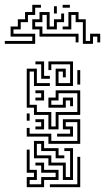

<svg xmlns="http://www.w3.org/2000/svg" viewBox="-72 -771 436 797"><path d="M99 -444V-504H75V-516H111V-456H135V-444ZM159 -414V-486H201V-450H189V-474H171V-426H219V-504H141V-480H129V-516H231V-414ZM129 -234V-294H69V-324H39V-486H81V-426H135V-414H69V-474H51V-336H81V-306H141V-246H159V-306H249V-384H171V-354H141V-336H189V-366H231V-330H219V-354H201V-324H129V-366H159V-396H261V-294H171V-234ZM249 -420V-480H261V-420ZM75 -354V-366H99V-384H75V-396H111V-354ZM39 -270V-300H51V-270ZM129 -174V-204H39V-240H51V-216H141V-186H249V-264H201V-246H231V-204H165V-216H219V-234H189V-276H261V-174ZM75 -234V-246H99V-264H75V-276H111V-234ZM189 -24V-84H129V-114H69V-186H111V-156H171V-126H195V-114H159V-144H99V-174H81V-126H141V-96H201V-36H219V-144H195V-156H231V-24ZM39 6V-36H69V-54H39V-150H51V-66H81V-24H51V-6H99V-36H159V-54H99V-84H75V-96H111V-66H171V-24H111V6ZM135 6V-6H249V-120H261V6ZM-52 -589V-601H62V-619H-28V-661H2V-691H32V-721H62V-751H98V-739H74V-709H44V-679H14V-649H-16V-631H74V-589ZM188 -739V-751H218V-739ZM152 -715V-745H164V-715ZM242 -595V-619H92V-649H62V-691H92V-721H134V-661H152V-691H182V-715H194V-679H164V-649H122V-709H104V-679H74V-661H104V-631H254V-595ZM272 -589V-679H242V-709H224V-649H188V-661H212V-721H254V-691H284V-601H302V-631H344V-595H332V-619H314V-589Z"/></svg>

Font: Rubik Maze
Style: Regular
Weight: 400
Designer: Hubert and Fischer, NaN
Foundry: Hubert and Fischer, NaN
Version: Version 2.200